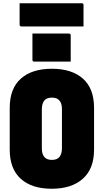

<svg xmlns="http://www.w3.org/2000/svg" viewBox="-20 -1144 640 1184"><path d="M180 -937H405Q416 -937 416 -926V-764H191Q180 -764 180 -775ZM300 -720Q423 -720 491.5 -659Q560 -598 560 -479V-221Q560 -103 490.5 -41.5Q421 20 299 20Q176 20 108 -41.5Q40 -103 40 -221V-479Q40 -598 108.5 -659Q177 -720 300 -720ZM238 -228Q238 -191 256 -173Q271 -158 300 -158Q333 -158 347.5 -177Q362 -196 362 -232V-472Q362 -509 344 -527Q329 -542 300 -542Q267 -542 252.5 -523Q238 -504 238 -468ZM101 -1124H484Q495 -1124 495 -1113V-981H112Q101 -981 101 -992Z"/></svg>

Font: Recursive Mn Lnr St Blk
Style: Regular
Weight: 900
Monospace: yes
Version: Version 1.079;hotconv 1.0.112;makeotfexe 2.5.65598; ttfautoh